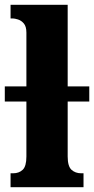

<svg xmlns="http://www.w3.org/2000/svg" viewBox="-27 -780 392 800"><path d="M17 0V-58H28Q52 -58 67.5 -72.5Q83 -87 83 -128V-357H-7V-420H83V-644Q83 -670 72 -682.5Q61 -695 47.5 -699Q34 -703 28 -703H17V-760H255V-420H345V-357H255V-128Q255 -87 271 -72.5Q287 -58 311 -58H321V0Z"/></svg>

Font: Noto Serif Condensed Black
Style: Regular
Weight: 900
Width: 3
Designer: Monotype Design Team
Foundry: Monotype Imaging Inc.
Version: Version 2.015; ttfautohint (v1.8.4.7-5d5b)